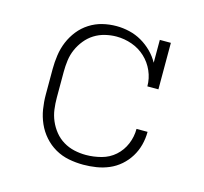

<svg xmlns="http://www.w3.org/2000/svg" viewBox="-84 -621 767 722"><g transform="rotate(15 300.0 -260.0)"><path d="M298 8Q269 8 241 2.5Q213 -3 188.5 -17Q164 -31 145 -52.5Q126 -74 114.5 -100Q103 -126 98.5 -154Q94 -182 94 -210V-310Q94 -337 98 -364.5Q102 -392 112.5 -417Q123 -442 140 -463.5Q157 -485 180.5 -500Q204 -515 230.5 -521.5Q257 -528 285 -528Q310 -528 335.5 -522Q361 -516 383.5 -503Q406 -490 424.5 -471.5Q443 -453 455 -431V-520H498V-339H455Q455 -370 442.5 -398.5Q430 -427 407.5 -448Q385 -469 355.5 -479.5Q326 -490 295 -490Q273 -490 250.5 -484.5Q228 -479 209 -467Q190 -455 175.5 -437Q161 -419 152 -398.5Q143 -378 140 -355.5Q137 -333 137 -310V-210Q137 -187 140 -164.5Q143 -142 152 -121Q161 -100 175.5 -82Q190 -64 210 -52Q230 -40 252.5 -35Q275 -30 298 -30Q328 -30 358 -38Q388 -46 410.5 -66Q433 -86 445 -114.5Q457 -143 457 -174H500Q500 -148 493.5 -123Q487 -98 473.5 -76Q460 -54 440.5 -37Q421 -20 397.5 -10Q374 0 348.5 4Q323 8 298 8Z"/></g></svg>

Font: Iosevka Etoile Extralight
Style: Regular
Weight: 200
Designer: Belleve Invis
Foundry: Belleve Invis
Version: Version 22.1.2; ttfautohint (v1.8.4)